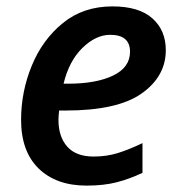

<svg xmlns="http://www.w3.org/2000/svg" viewBox="-20 -571 567 601"><path d="M251 10Q305 10 345.5 -0.5Q386 -11 426 -30V-123Q382 -102 347.5 -91.5Q313 -81 273 -81Q218 -81 190.5 -112Q163 -143 163 -196Q163 -205 165 -225H185Q348 -225 423.5 -278.5Q499 -332 499 -414Q499 -476 457 -513.5Q415 -551 332 -551Q241 -551 177 -499Q113 -447 79.5 -365.5Q46 -284 46 -196Q46 -97 101 -43.5Q156 10 251 10ZM179 -309Q196 -380 238 -421Q280 -462 325 -462Q387 -462 387 -409Q387 -360 334 -334.5Q281 -309 193 -309Z"/></svg>

Font: Noto Sans UI Medium
Style: Italic
Weight: 500
Italic angle: -12°
Designer: Monotype Design Team
Foundry: Monotype Imaging Inc.
Version: Version 1.901